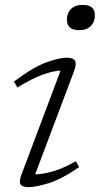

<svg xmlns="http://www.w3.org/2000/svg" viewBox="-20 -759 410 789"><path d="M255 -678Q255 -705.5 272 -722.2Q289 -739 320 -739Q370 -739 370 -696.5Q370 -669 353 -652Q336 -635 305 -635Q255 -635 255 -678ZM69.5 -45 229 -469Q197.5 -467.5 154.8 -452Q112 -436.5 51.5 -399.5L37 -423.5Q116.5 -483.5 170.8 -502.8Q225 -522 253 -522Q280.5 -522 288 -509.5Q295.5 -497 284.5 -467L124.5 -42.5Q155.5 -43 196.5 -54.5Q237.5 -66 292 -96.5L305 -72Q231 -21.5 178.5 -5.8Q126 10 97 10Q71.5 10 64.2 -1.2Q57 -12.5 69.5 -45Z"/></svg>

Font: Newsreader Caption Light
Style: Italic
Weight: 300
Italic angle: -17°
Designer: Hugues Gentile
Foundry: Production Type
Version: Version 1.001